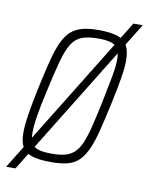

<svg xmlns="http://www.w3.org/2000/svg" viewBox="-95 -620 566 730"><g transform="rotate(10 188.0 -255.0)"><path d="M-21 55 361 -565H397L15 55ZM144 8Q99 8 72 0Q45 -8 33 -28Q21 -48 21 -84Q21 -113 27.5 -154.5Q34 -196 46 -254Q60 -319 71.5 -365Q83 -411 96.5 -441Q110 -471 128 -487.5Q146 -504 172 -511Q198 -518 235 -518Q280 -518 307 -509.5Q334 -501 346 -480Q358 -459 358 -421Q358 -393 351 -351.5Q344 -310 332 -254Q318 -189 306.5 -143.5Q295 -98 281.5 -68.5Q268 -39 250 -22Q232 -5 206.5 1.5Q181 8 144 8ZM140 -24Q171 -24 192 -29.5Q213 -35 228 -49Q243 -63 254 -89Q265 -115 275 -155.5Q285 -196 297 -254Q309 -313 316.5 -353Q324 -393 324 -419Q324 -446 315.5 -460.5Q307 -475 288.5 -480.5Q270 -486 239 -486Q201 -486 177 -477Q153 -468 137.5 -443.5Q122 -419 109.5 -373Q97 -327 81 -254Q68 -196 61.5 -156Q55 -116 55 -90Q55 -63 63.5 -49Q72 -35 90.5 -29.5Q109 -24 140 -24Z"/></g></svg>

Font: Saira Condensed Thin
Style: Italic
Weight: 250
Width: 3
Italic angle: -12°
Designer: Hector Gatti with collaboration of the Omnibus-Type team
Foundry: Omnibus-Type
Version: Version 1.101